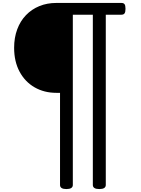

<svg xmlns="http://www.w3.org/2000/svg" viewBox="-20 -895 961 1305"><path d="M431 390Q388 390 388 362V-264H363Q280 -264 215 -301.5Q150 -339 113 -408Q76 -477 76 -570Q76 -639 97 -695.5Q118 -752 156.5 -792Q195 -832 247.5 -853.5Q300 -875 363 -875H805Q820 -875 826.5 -866.5Q833 -858 833 -835Q833 -813 826.5 -804Q820 -795 805 -795H699V362Q699 390 655 390Q611 390 611 362V-795H475V362Q475 390 431 390Z"/></svg>

Font: Playwrite GB S
Style: Regular
Weight: 400
Designer: Veronika Burian, José Scaglione
Foundry: TypeTogether
Version: Version 1.000